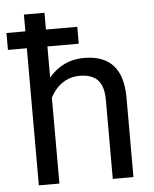

<svg xmlns="http://www.w3.org/2000/svg" viewBox="-53 -795 672 840"><g transform="rotate(-5 282.5 -375.0)"><path d="M173.8 -750V0H83.5V-750ZM152.3 -284.2 114.7 -285.6Q115.7 -358.4 142.6 -415.3Q169.4 -472.2 217.5 -505.1Q265.6 -538.1 329.6 -538.1Q381.8 -538.1 419.7 -519Q457.5 -500 478.3 -457.8Q499 -415.5 499 -346.2V0H408.2V-347.2Q408.2 -388.7 396 -413.8Q383.8 -439 360.4 -450.4Q336.9 -461.9 302.7 -461.9Q269 -461.9 241.5 -447.8Q213.9 -433.6 194.1 -408.7Q174.3 -383.8 163.3 -351.8Q152.3 -319.8 152.3 -284.2ZM311.5 -676.3V-602.1H0.5V-676.3Z"/></g></svg>

Font: Vazirmatn
Style: Regular
Weight: 400
Designer: Saber Rastikerdar
Foundry: Saber Rastikerdar
Version: Version 33.003;September 2, 2022;FontCreator 14.0.0.2862 64-